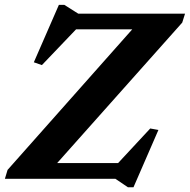

<svg xmlns="http://www.w3.org/2000/svg" viewBox="-31 -732 778 786"><path d="M726.5 -676 715 -639.5 179 -37.5 111.5 -64.5H452.5L584 -206L617.5 -200L515.5 34.5H492.5L441.5 0H-11L0 -36.5L534 -638.5L615.5 -612H280.5L140.5 -465.5L107.5 -477L210 -712H232.5L289.5 -676Z"/></svg>

Font: Newsreader 16pt 16pt
Style: Bold Italic
Weight: 700
Italic angle: -17°
Version: Version 1.003